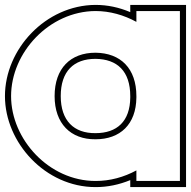

<svg xmlns="http://www.w3.org/2000/svg" viewBox="-74 -673 778 783"><path d="M-28.8 -281C-28.8 -459 126.9 -627 315.5 -628C374.2 -628 431.3 -611.6 482.2 -583.8V-628H659.7V-543V-284.5V-281V-20V65H482.2V21.9C431.6 49.3 374.6 65.3 315.5 65C125.7 65 -28.8 -105 -28.8 -281ZM148.7 -281C148.7 -169 214.3 -104 315.5 -105C416.1 -105 481.1 -165.8 482.2 -275.2V-281C482.2 -394 417.8 -457 315.5 -458C213.2 -458 148.7 -394 148.7 -281ZM-53.8 -281C-53.8 -91.5 110.9 90 315.4 90C364.9 90.3 413 79.7 457.2 61.5V90H684.7V-653H457.2V-623.6C411.4 -642.8 365 -653 315.4 -653C112.1 -651.9 -53.8 -472.7 -53.8 -281ZM173.7 -281C173.7 -382.4 226.6 -433 315.4 -433C404.6 -432.1 457.2 -382.2 457.2 -281V-275.3C456.3 -178.5 403.6 -130 315.4 -130C227.6 -129.1 173.7 -180.7 173.7 -281Z"/></svg>

Font: Nordica Plus
Style: NordicaClassicBkExtOl
Weight: 900
Version: Version 1.01